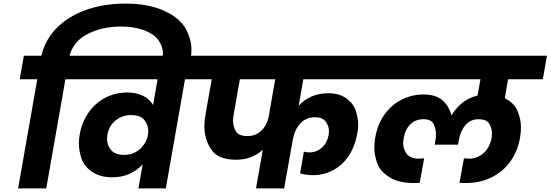

<svg xmlns="http://www.w3.org/2000/svg" viewBox="-20 -1051 3071 1071"><path d="M680 -1031Q805 -1031 893 -992Q981 -953 1014.5 -893Q1048 -833 1048 -774Q1048 -749 1043 -723L1040 -705H883L886 -720Q889 -737 889 -752Q889 -791 864 -826.5Q839 -862 783 -882.5Q727 -903 657 -903Q551 -903 470 -862Q389 -821 368 -740H466L443 -609H345L238 0H81L188 -609H90L113 -740H211Q231 -828 295 -893.5Q359 -959 458 -995Q557 -1031 680 -1031Z M1133 -740 1110 -609H1012L905 0H752L776 -134Q743 -99 700.5 -80.5Q658 -62 607 -62Q538 -62 493 -93Q448 -124 434 -168Q420 -212 420 -249Q420 -275 425 -303Q437 -370 473.5 -422.5Q510 -475 566 -505Q622 -535 690 -535Q740 -535 777 -517Q814 -499 834 -465L859 -609H409L432 -740ZM672 -187Q725 -187 761 -220Q797 -253 805 -298V-299Q807 -310 807 -321Q807 -353 785.5 -381Q764 -409 711 -409Q661 -409 624 -378.5Q587 -348 579 -299Q577 -286 577 -275Q577 -241 599.5 -214Q622 -187 672 -187Z M1672 -609 1646 -461Q1675 -494 1717.5 -512.5Q1760 -531 1811 -531Q1873 -531 1913 -501.5Q1953 -472 1965.5 -431Q1978 -390 1978 -356Q1978 -332 1973 -306Q1960 -234 1925 -181.5Q1890 -129 1838 -101.5Q1786 -74 1726 -74Q1686 -74 1654 -84L1675 -205Q1687 -201 1706 -201Q1746 -201 1775.5 -227.5Q1805 -254 1813 -298Q1815 -309 1815 -319Q1815 -348 1797 -372.5Q1779 -397 1737 -397Q1687 -397 1655 -362Q1623 -327 1613 -271L1565 0H1408L1446 -216Q1386 -160 1297 -160Q1194 -160 1157 -218.5Q1120 -277 1120 -346Q1120 -376 1126 -410L1161 -609H1076L1099 -740H2118L2095 -609ZM1515 -609H1318L1283 -410Q1280 -392 1280 -377Q1280 -346 1295.5 -319Q1311 -292 1360 -292Q1407 -292 1438.5 -323Q1470 -354 1479 -401Z M2814 -609 2796 -503Q2848 -477 2867 -431.5Q2886 -386 2886 -341Q2886 -314 2881 -283Q2868 -209 2828 -152Q2788 -95 2723.5 -62.5Q2659 -30 2577 -30Q2557 -30 2543 -31L2568 -168L2594 -166Q2643 -166 2677.5 -197Q2712 -228 2722 -281Q2724 -295 2724 -308Q2724 -337 2708.5 -361.5Q2693 -386 2650 -386Q2604 -386 2576 -353Q2548 -320 2539 -268L2535 -244H2405L2409 -268Q2412 -286 2412 -302Q2412 -331 2399 -358.5Q2386 -386 2342 -386Q2298 -386 2269 -357.5Q2240 -329 2232 -281Q2229 -265 2229 -251Q2229 -219 2249 -192.5Q2269 -166 2318 -166L2346 -168L2321 -31Q2307 -30 2287 -30Q2205 -30 2152.5 -62.5Q2100 -95 2084 -141Q2068 -187 2068 -227Q2068 -254 2073 -283Q2087 -362 2127.5 -416Q2168 -470 2224 -497Q2280 -524 2343 -524Q2410 -524 2447 -492.5Q2484 -461 2497 -410H2500Q2555 -498 2644 -518L2660 -609H2060L2083 -740H3031L3008 -609Z"/></svg>

Font: Fz Poppins
Style: Bold Italic
Weight: 700
Italic angle: -10°
Designer: Ninad Kale (Devanagari), Jonny Pinhorn (Latin)
Foundry: Indian Type Foundry
Version: Vit hóa bi Vntype.Com & FontZin.Com